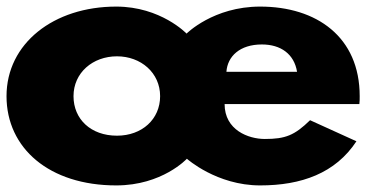

<svg xmlns="http://www.w3.org/2000/svg" viewBox="-20 -548 1112 583"><path d="M1071.2 -232C1072.2 -238 1072.2 -249 1072.2 -256C1072.2 -436 941.3 -528 769.8 -528C627.8 -528 546.5 -446 546.5 -446C546.5 -446 468.3 -528 333 -528C142.8 -528 -0.2 -416 -0.2 -256C-0.2 -98 129.5 15 333 15C472.8 15 547.5 -66 547.5 -66C547.5 -66 637.8 15 769.8 15C895.2 15 998.5 -22 1062.3 -119L921.5 -183C874.2 -137 846.8 -126 784 -126C734.5 -126 662 -153 662 -232ZM667.5 -330C670.8 -377 708.2 -413 775.2 -413C832.5 -413 873.2 -384 882 -330ZM203.2 -256C203.2 -327 261.5 -377 335.2 -377C407.8 -377 466.2 -327 466.2 -256C466.2 -186 411.2 -136 335.2 -136C256 -136 203.2 -186 203.2 -256Z"/></svg>

Font: Hussar
Style: BdWide
Weight: 700
Foundry: Cannot Into Space Fonts
Version: Version 2.00